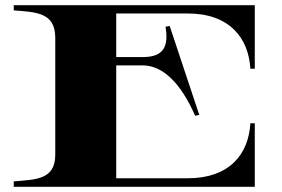

<svg xmlns="http://www.w3.org/2000/svg" viewBox="-20 -720 1086 740"><path d="M704 -668C864 -668 938 -574 945 -455H962V-700H33V-680C118 -673 192 -673 193 -576V-124C193 -27 118 -28 33 -21V0H962V-245H945C938 -125 864 -33 704 -33H428V-468H530C607 -468 677 -400 732 -274L748 -277L634 -620L618 -617C630 -543 613 -500 530 -500H428V-668Z"/></svg>

Font: Sprat Extended
Style: Bold
Weight: 700
Width: 9
Designer: Ethan Nakache
Foundry: Collletttivo
Version: Version 2.000;Glyphs 3.2 (3217)